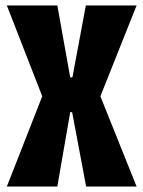

<svg xmlns="http://www.w3.org/2000/svg" viewBox="-20 -680 522 700"><path d="M5 0 134 -329 5 -660H189L236 -398H244L293 -660H478L346 -329L478 0H294L243 -271H236L189 0Z"/></svg>

Font: Bricolage Grotesque 72pt Condensed ExtraBold
Style: Regular
Weight: 800
Width: 3
Designer: Mathieu Triay
Foundry: Atelier Triay
Version: Version 1.001;gftools[0.9.33.dev8+g029e19f]